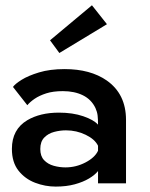

<svg xmlns="http://www.w3.org/2000/svg" viewBox="-20 -678 556 710"><path d="M186 12Q147 12 109.8 -2.2Q72.5 -16.5 48.2 -47.2Q24 -78 24 -127.5Q24 -199.5 81 -233.5Q128.5 -261.5 198 -261.5Q249 -261.5 287.8 -248.2Q326.5 -235 342.5 -217Q342.5 -237 341 -250.5Q339.5 -264 333 -278.5Q318 -310 286.8 -325.5Q255.5 -341 212.5 -341Q176.5 -341 151 -332.8Q125.5 -324.5 108.2 -312.8Q91 -301 81 -289L28 -356.5Q35.5 -367.5 59.8 -382.8Q84 -398 124.2 -410.2Q164.5 -422.5 219 -422.5Q314 -422.5 374.5 -380.5Q446 -330.5 446 -234.5V0H342.5V-45.5Q331 -31 309.2 -18Q287.5 -5 256.5 3.5Q225.5 12 186 12ZM222 -59Q261 -59 296 -77.2Q331 -95.5 342.5 -120.5V-139Q331 -163 297 -179.5Q263 -196 224 -196Q202 -196 180.2 -190.2Q158.5 -184.5 143.8 -169.5Q129 -154.5 129 -127Q129 -100.5 143 -85.8Q157 -71 178.5 -65Q200 -59 222 -59ZM199.5 -482 165 -529 320 -658.5 375.5 -588.5Z"/></svg>

Font: Lucymar Sans Medium
Style: Regular
Weight: 500
Foundry: The League of Moveable Type (original font) / Main changes by Cristiano Sobral with portions from Mirco Monsees
Version: Version 2.001;August 30, 2020;FontCreator 13.0.0.2681 64-bit